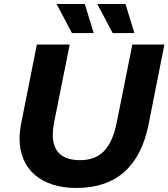

<svg xmlns="http://www.w3.org/2000/svg" viewBox="-20 -921 836 953"><path d="M337 -757H445L401 -901H261ZM539 -757H647L603 -901H463ZM359 12C556 12 675 -94 717 -301L796 -700H637L559 -311C532 -180 475 -126 377 -126C290 -126 242 -167 242 -252C242 -270 244 -289 248 -311L326 -700H163L85 -308C80 -282 77 -257 77 -233C77 -82 183 12 359 12Z"/></svg>

Font: AWKNG-Font
Style: Bold Italic
Weight: 700
Italic angle: -11.3°
Designer: Awakening Church
Foundry: Awakening Church
Version: Version 1.700;PS 001.700;hotconv 1.0.88;makeotf.lib2.5.64775